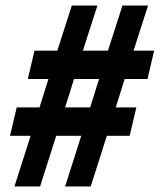

<svg xmlns="http://www.w3.org/2000/svg" viewBox="-20 -670 574 690"><path d="M32 0 90 -182H16L40 -284H122L154 -386H80L104 -488H186L238 -650H330L278 -488H368L420 -650H512L460 -488H534L510 -386H428L396 -284H470L446 -182H364L306 0H214L272 -182H182L124 0ZM214 -284H304L336 -386H246Z"/></svg>

Font: TypoPRO Source Sans Pro
Style: Italic
Weight: 900
Italic angle: -11°
Designer: Paul D. Hunt
Foundry: Adobe Systems Incorporated
Version: Version 1.075;PS 2.000;hotconv 1.0.86;makeotf.lib2.5.63406